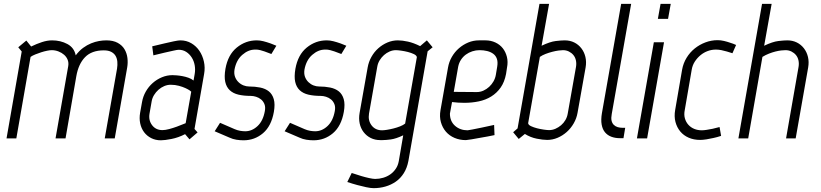

<svg xmlns="http://www.w3.org/2000/svg" viewBox="-20 -720 4274 999"><path d="M335 -376Q338 -394 332 -409Q326 -424 313.5 -435Q301 -446 284 -452.5Q267 -459 249 -459Q240 -459 225 -456Q210 -453 194.5 -448Q179 -443 164 -437Q149 -431 139 -424L65 0H14L93 -452L75 -474L117 -509L142 -478Q171 -492 198.5 -501Q226 -510 251 -510Q295 -510 330.5 -491Q366 -472 374 -432Q392 -456 412.5 -471Q433 -486 454 -494.5Q475 -503 495 -506.5Q515 -510 533 -510Q569 -510 592.5 -497Q616 -484 628 -463.5Q640 -443 643 -418.5Q646 -394 642 -370L577 0H525L589 -363Q592 -382 590.5 -399Q589 -416 581.5 -429Q574 -442 559 -450Q544 -458 520 -458Q457 -458 422.5 -422.5Q388 -387 377 -323L321 0H269Z M975 -243Q975 -244 967 -249.5Q959 -255 945 -261.5Q931 -268 911 -273.5Q891 -279 868 -279Q851 -279 834.5 -272Q818 -265 804.5 -253Q791 -241 781.5 -225.5Q772 -210 769 -192L758 -129Q752 -94 771.5 -68.5Q791 -43 825 -43Q840 -43 860.5 -48.5Q881 -54 900 -61Q922 -69 946 -79ZM992 -49 1008 -31 966 5 943 -22Q908 -4 872.5 3Q837 10 817 10Q789 10 766.5 -1.5Q744 -13 729.5 -32.5Q715 -52 709.5 -78Q704 -104 709 -133L719 -189Q724 -218 738.5 -243.5Q753 -269 774.5 -288Q796 -307 822.5 -318Q849 -329 877 -329Q884 -329 898 -328Q912 -327 928.5 -324Q945 -321 960.5 -315.5Q976 -310 987 -301L993 -335Q997 -358 993 -380.5Q989 -403 977.5 -421Q966 -439 949 -450Q932 -461 910 -461Q902 -461 880.5 -456Q859 -451 836 -446Q809 -440 778 -432L772 -479Q806 -487 835 -494Q860 -500 884 -505Q908 -510 918 -510Q950 -510 975.5 -495Q1001 -480 1017.5 -455.5Q1034 -431 1041 -399.5Q1048 -368 1042 -335Z M1405 -138Q1392 -64 1348.5 -27Q1305 10 1247 10Q1229 10 1210 7Q1191 4 1174 -4L1097 -37L1125 -81L1201 -48Q1215 -42 1229 -39.5Q1243 -37 1256 -37Q1291 -37 1320 -64Q1349 -91 1358 -142Q1362 -163 1356 -178Q1350 -193 1338.5 -202.5Q1327 -212 1312.5 -216.5Q1298 -221 1285 -221Q1249 -221 1221 -227.5Q1193 -234 1175.5 -250.5Q1158 -267 1152 -294Q1146 -321 1153 -362Q1166 -435 1212 -472.5Q1258 -510 1316 -510Q1333 -510 1350.5 -505.5Q1368 -501 1388 -494L1418 -482L1392 -439Q1369 -448 1356 -452.5Q1343 -457 1334.5 -459Q1326 -461 1321.5 -461.5Q1317 -462 1312 -462H1307Q1272 -462 1240.5 -434.5Q1209 -407 1200 -357Q1197 -336 1203 -320Q1209 -304 1221 -292.5Q1233 -281 1247.5 -275.5Q1262 -270 1276 -270Q1307 -270 1334 -264.5Q1361 -259 1379 -244.5Q1397 -230 1404.5 -204Q1412 -178 1405 -138Z M1769 -138Q1756 -64 1712.5 -27Q1669 10 1611 10Q1593 10 1574 7Q1555 4 1538 -4L1461 -37L1489 -81L1565 -48Q1579 -42 1593 -39.5Q1607 -37 1620 -37Q1655 -37 1684 -64Q1713 -91 1722 -142Q1726 -163 1720 -178Q1714 -193 1702.5 -202.5Q1691 -212 1676.5 -216.5Q1662 -221 1649 -221Q1613 -221 1585 -227.5Q1557 -234 1539.5 -250.5Q1522 -267 1516 -294Q1510 -321 1517 -362Q1530 -435 1576 -472.5Q1622 -510 1680 -510Q1697 -510 1714.5 -505.5Q1732 -501 1752 -494L1782 -482L1756 -439Q1733 -448 1720 -452.5Q1707 -457 1698.5 -459Q1690 -461 1685.5 -461.5Q1681 -462 1676 -462H1671Q1636 -462 1604.5 -434.5Q1573 -407 1564 -357Q1561 -336 1567 -320Q1573 -304 1585 -292.5Q1597 -281 1611.5 -275.5Q1626 -270 1640 -270Q1671 -270 1698 -264.5Q1725 -259 1743 -244.5Q1761 -230 1768.5 -204Q1776 -178 1769 -138Z M2149 -423Q2147 -432 2133.5 -438.5Q2120 -445 2102.5 -449.5Q2085 -454 2067 -456.5Q2049 -459 2040 -459Q2023 -459 2007 -452Q1991 -445 1978 -433.5Q1965 -422 1955.5 -406.5Q1946 -391 1943 -373L1900 -129Q1894 -93 1913.5 -67.5Q1933 -42 1968 -42Q1977 -42 1993 -44.5Q2009 -47 2027 -51.5Q2045 -56 2061.5 -62.5Q2078 -69 2088 -77ZM2105 117Q2098 154 2081 181Q2064 208 2039.5 225Q2015 242 1985.5 250.5Q1956 259 1924 259Q1909 259 1885.5 254Q1862 249 1840 243Q1814 236 1787 227L1810 180Q1836 189 1860 196Q1880 202 1900.5 206.5Q1921 211 1932 211Q1953 211 1973.5 205Q1994 199 2010.5 187.5Q2027 176 2039 158.5Q2051 141 2055 118L2078 -16Q2040 2 2013.5 5.5Q1987 9 1970 9H1959Q1931 9 1909 -2Q1887 -13 1872 -32.5Q1857 -52 1851.5 -77.5Q1846 -103 1851 -132L1893 -369Q1898 -398 1912.5 -424Q1927 -450 1948.5 -469Q1970 -488 1996 -499Q2022 -510 2050 -510Q2073 -510 2102.5 -503.5Q2132 -497 2166 -480L2201 -510L2231 -474L2205 -453Z M2459 -241H2461Q2479 -241 2495.5 -248.5Q2512 -256 2525.5 -268.5Q2539 -281 2548 -297Q2557 -313 2560 -331L2567 -373Q2571 -397 2565.5 -413.5Q2560 -430 2546.5 -440Q2533 -450 2514.5 -454.5Q2496 -459 2475 -459Q2456 -459 2437.5 -453Q2419 -447 2404 -436Q2389 -425 2378.5 -409Q2368 -393 2364 -373L2341 -242ZM2311 -368Q2316 -398 2331 -424Q2346 -450 2368 -469Q2390 -488 2416.5 -499Q2443 -510 2472 -510H2506Q2534 -510 2557.5 -499Q2581 -488 2596 -469Q2611 -450 2617.5 -424Q2624 -398 2618 -368L2613 -335Q2605 -293 2585 -264.5Q2565 -236 2536 -218Q2507 -200 2471 -192.5Q2435 -185 2396 -185Q2380 -185 2364 -186Q2348 -187 2332 -189L2321 -129Q2321 -89 2347.5 -65.5Q2374 -42 2413 -42Q2417 -42 2439 -46.5Q2461 -51 2486 -56Q2515 -62 2551 -70L2553 -17Q2515 -9 2484 -4Q2458 1 2433.5 5Q2409 9 2404 9Q2372 9 2345 -2.5Q2318 -14 2300 -35Q2282 -56 2274 -84.5Q2266 -113 2272 -147Z M2728 -79Q2729 -70 2743 -63.5Q2757 -57 2774.5 -52.5Q2792 -48 2810 -45.5Q2828 -43 2837 -43Q2854 -43 2870 -50Q2886 -57 2899.5 -68.5Q2913 -80 2922 -95.5Q2931 -111 2934 -129L2977 -372Q2980 -390 2976.5 -406Q2973 -422 2963.5 -433.5Q2954 -445 2940 -452Q2926 -459 2909 -459Q2900 -459 2885.5 -457Q2871 -455 2853.5 -450.5Q2836 -446 2819 -439.5Q2802 -433 2789 -424ZM2798 -482Q2842 -503 2871.5 -506.5Q2901 -510 2918 -510Q2946 -510 2968 -499Q2990 -488 3005 -468.5Q3020 -449 3026 -423.5Q3032 -398 3027 -369L2985 -133Q2980 -104 2965 -78Q2950 -52 2928.5 -33Q2907 -14 2881 -3Q2855 8 2827 8Q2805 8 2772.5 1.5Q2740 -5 2711 -23L2679 3L2650 -32L2673 -52L2787 -700H2837Z M3212 -700H3264L3163 -127Q3159 -106 3162 -92.5Q3165 -79 3173.5 -70.5Q3182 -62 3194 -58.5Q3206 -55 3220 -55H3233L3224 -1H3206Q3181 -1 3161 -8.5Q3141 -16 3128 -31.5Q3115 -47 3110.5 -72Q3106 -97 3112 -132Z M3417 -700H3470L3456 -622H3403ZM3382 -500H3435L3347 0H3294Z M3543 -148Q3538 -124 3543.5 -104.5Q3549 -85 3561.5 -71Q3574 -57 3592 -49.5Q3610 -42 3632 -42Q3642 -42 3657.5 -44.5Q3673 -47 3688 -50Q3706 -54 3724 -59L3732 -13Q3711 -6 3692 -2Q3675 2 3656 5Q3637 8 3623 8Q3590 8 3563.5 -3.5Q3537 -15 3519.5 -36Q3502 -57 3494.5 -85.5Q3487 -114 3493 -148L3529 -357Q3535 -391 3552.5 -419.5Q3570 -448 3595 -468Q3620 -488 3650.5 -499.5Q3681 -511 3714 -511Q3730 -511 3747 -507Q3764 -503 3778 -498Q3795 -493 3810 -486L3791 -443Q3777 -448 3762 -452Q3749 -456 3734 -459Q3719 -462 3705 -462Q3683 -462 3662.5 -454.5Q3642 -447 3625 -433Q3608 -419 3595.5 -400Q3583 -381 3579 -357Z M4070 0 4135 -372Q4138 -390 4134.5 -406Q4131 -422 4121.5 -433.5Q4112 -445 4098 -452Q4084 -459 4067 -459Q4058 -459 4044.5 -457.5Q4031 -456 4015 -452Q3999 -448 3981 -441Q3963 -434 3947 -424L3873 0H3822L3945 -700H3995L3956 -482Q4000 -503 4029.5 -506.5Q4059 -510 4076 -510Q4104 -510 4126 -499Q4148 -488 4163 -468.5Q4178 -449 4184 -423.5Q4190 -398 4185 -369L4120 0Z"/></svg>

Font: Marvel
Style: Italic
Weight: 400
Italic angle: -12°
Designer: Carolina Trebol
Foundry: Carolina Trebol
Version: Version 1.001